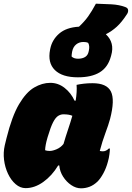

<svg xmlns="http://www.w3.org/2000/svg" viewBox="-20 -1012 716 1043"><path d="M501 -992Q545 -991 586.5 -988.5Q628 -986 660 -974Q675 -969 676 -957Q677 -945 669 -934Q641 -891 614 -866.5Q587 -842 555 -826Q604 -780 584 -711L582 -704Q566 -646 521.5 -619Q477 -592 403 -592Q318 -592 278 -631.5Q238 -671 252 -742L253 -747Q263 -796 301.5 -829.5Q340 -863 409 -867Q439 -895 459 -923Q479 -951 501 -992ZM433 -784Q410 -784 393.5 -770.5Q377 -757 372 -732L371 -726Q369 -714 369 -705Q381 -693 404 -693Q427 -693 442.5 -702.5Q458 -712 462 -734L463 -739Q468 -763 459 -779Q453 -782 446.5 -783Q440 -784 433 -784ZM253 -562Q296 -562 331 -534.5Q366 -507 385 -465H391Q399 -515 396 -551Q414 -555 436 -557.5Q458 -560 483 -560Q560 -560 582.5 -515Q605 -470 578 -366Q569 -333 552.5 -289Q536 -245 522 -192Q532 -190 539 -190Q556 -190 571 -205H577Q577 -194 574.5 -174Q572 -154 566 -133Q557 -99 541.5 -70.5Q526 -42 510 -26Q489 -6 466.5 2.5Q444 11 420 11Q393 11 367 -6.5Q341 -24 323 -52Q305 -80 302 -113H296Q262 -57 215 -23.5Q168 10 119 10Q90 10 65 -11.5Q40 -33 23.5 -68Q7 -103 2 -143.5Q-3 -184 6 -223L15 -260Q45 -381 83.5 -446Q122 -511 165.5 -536.5Q209 -562 253 -562ZM225 -196Q234 -192 250 -192Q266 -192 288 -201.5Q310 -211 325 -230Q337 -271 350 -309.5Q363 -348 373 -383Q356 -391 324 -391Q310 -391 296 -382.5Q282 -374 268.5 -348Q255 -322 239 -268L237 -261Q226 -223 225 -196Z"/></svg>

Font: Recursive Mn Csl St XBk
Style: Italic
Weight: 1000
Italic angle: -15°
Monospace: yes
Version: Version 1.079;hotconv 1.0.112;makeotfexe 2.5.65598; ttfautoh